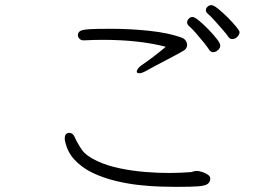

<svg xmlns="http://www.w3.org/2000/svg" viewBox="-20 -751 1040 747"><path d="M912 -626Q912 -617 903.5 -608Q895 -599 884 -599Q874 -599 869 -607Q864 -615 848 -633.5Q832 -652 815 -671Q798 -690 787 -699Q781 -705 781 -711Q781 -719 787.5 -725Q794 -731 803 -731Q811 -731 828.5 -717Q846 -703 865.5 -683.5Q885 -664 898.5 -647.5Q912 -631 912 -626ZM837 -574Q837 -564 828 -556Q819 -548 809 -548Q800 -548 794 -557Q788 -567 773 -585.5Q758 -604 741.5 -623Q725 -642 714 -651Q708 -657 708 -664Q708 -672 714.5 -678.5Q721 -685 729 -685Q737 -685 754 -671Q771 -657 790.5 -637Q810 -617 823.5 -599.5Q837 -582 837 -574ZM305 -594Q295 -594 289 -600.5Q283 -607 283 -614Q283 -625 292.5 -630.5Q302 -636 329.5 -637.5Q357 -639 410 -639Q488 -639 562 -631Q636 -623 686 -605Q703 -599 707 -583Q708 -580 708 -576Q708 -569 704.5 -563.5Q701 -558 696 -555Q692 -552 674.5 -542.5Q657 -533 633 -520.5Q609 -508 585.5 -495.5Q562 -483 546 -474Q539 -470 532.5 -468Q526 -466 521 -466Q512 -466 512 -473Q512 -477 517 -484Q522 -491 532 -498Q557 -515 581 -533.5Q605 -552 625 -569Q522 -596 380 -596Q363 -596 344.5 -595.5Q326 -595 307 -594ZM746 -86Q754 -86 766.5 -82Q779 -78 788.5 -71.5Q798 -65 798 -57Q798 -43 788 -35.5Q778 -28 750 -26Q722 -24 667 -24Q645 -24 606.5 -25Q568 -26 522 -31Q476 -36 428.5 -47.5Q381 -59 339.5 -79Q298 -99 269 -130.5Q240 -162 232 -208V-213Q232 -234 250 -234Q263 -234 270 -219Q283 -190 299.5 -167Q316 -144 359 -124Q398 -106 446.5 -96Q495 -86 544.5 -82Q594 -78 637 -78Q661 -78 681.5 -79Q702 -80 717 -81Q724 -81 731 -83.5Q738 -86 745 -86Z"/></svg>

Font: Moon Stars Kai T HW Light
Style: Regular
Weight: 300
Designer: GuiWonder
Version: Version 1.101